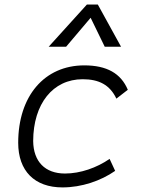

<svg xmlns="http://www.w3.org/2000/svg" viewBox="-20 -815 626 845"><path d="M266.1 -51.3C178.2 -51.3 127 -104 126 -194.3C126.5 -358.4 212.9 -466.3 343.8 -466.3C415 -466.3 463.4 -441.9 492.2 -380.9L542.5 -419.9C512.2 -492.2 449.7 -527.3 351.1 -527.3C175.3 -527.3 60.1 -392.1 60.1 -186.5C60.1 -63 131.8 9.8 254.9 9.8C339.4 9.8 423.3 -19 486.8 -63L462.4 -115.7C405.8 -76.7 334 -51.3 266.1 -51.3ZM410.6 -794.9H362.3L194.3 -609.4H271L378.9 -736.8L440.9 -609.4H512.7Z"/></svg>

Font: Cascadia Mono NF Light
Style: Italic
Weight: 300
Italic angle: -10°
Monospace: yes
Designer: Aaron Bell
Foundry: Saja Typeworks
Version: Version 2404.023